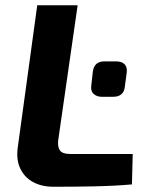

<svg xmlns="http://www.w3.org/2000/svg" viewBox="-20 -710 571 732"><path d="M276 -690 202 -176Q199 -150 208.5 -136.5Q218 -123 247 -123H486L483 -7Q416 -1 338 0.5Q260 2 184 2Q138 2 105 -16.5Q72 -35 56.5 -69Q41 -103 48 -150L122 -690ZM368 -341Q349 -341 337 -352Q325 -363 328 -384L334 -437Q339 -476 378 -476H423Q445 -476 455.5 -464.5Q466 -453 463 -432L456 -380Q454 -360 442.5 -350.5Q431 -341 412 -341Z"/></svg>

Font: Exo 2
Style: Bold Italic
Weight: 700
Italic angle: -8°
Designer: Natanael Gama
Foundry: Natanael Gama
Version: Version 2.010